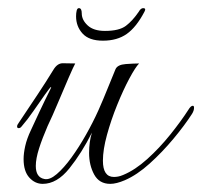

<svg xmlns="http://www.w3.org/2000/svg" viewBox="-20 -446 497 472"><path d="M85 6Q66 6 52 -9.5Q38 -25 38 -55Q38 -69 42 -87Q46 -105 56 -126Q79 -176 90 -198.5Q101 -221 104 -227Q107 -233 105 -232Q103 -231 90.5 -213.5Q78 -196 62.5 -173.5Q47 -151 33 -135Q30 -131 26 -131Q22 -131 22 -135Q22 -139 26 -144Q54 -186 73 -214.5Q92 -243 111 -274Q121 -291 135 -290.5Q149 -290 165 -290Q161 -283 149 -255.5Q137 -228 123 -194.5Q109 -161 97 -136Q84 -106 76 -81Q68 -56 68 -38Q68 -10 89 -6Q102 -3 119.5 -18Q137 -33 155.5 -58.5Q174 -84 191.5 -115Q209 -146 222 -175Q234 -202 245 -229.5Q256 -257 264 -276Q269 -287 289 -288.5Q309 -290 322 -290Q313 -281 298 -253Q283 -225 268 -188Q253 -151 243 -114.5Q233 -78 233 -51Q233 -11 260 -11Q265 -11 270.5 -12Q276 -13 283 -16Q312 -28 342 -55Q372 -82 398.5 -115Q425 -148 443 -176Q449 -186 454 -186Q457 -186 457 -181Q457 -174 452 -166Q434 -138 406.5 -105Q379 -72 348 -44Q317 -16 287 -3Q266 6 251 6Q224 6 211.5 -17Q199 -40 199 -70Q199 -98 206 -120Q181 -70 150.5 -32Q120 6 85 6ZM233 -346Q199 -346 183 -363.5Q167 -381 167 -406Q167 -414 168.5 -420Q170 -426 174 -426Q181 -426 181 -413Q181 -397 195.5 -383.5Q210 -370 238 -370Q273 -370 289.5 -382.5Q306 -395 321 -417Q326 -426 332 -426Q340 -426 335 -417Q315 -379 291.5 -362.5Q268 -346 233 -346Z"/></svg>

Font: Gwendolyn
Style: Regular
Weight: 400
Designer: Robert E. Leuschke
Foundry: Robert E. Leuschke
Version: Version 1.010; ttfautohint (v1.8.3)